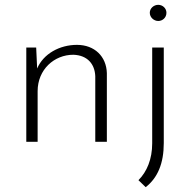

<svg xmlns="http://www.w3.org/2000/svg" viewBox="-20 -588 776 796"><path d="M636 -568C618 -568 601 -554 601 -535C601 -516 618 -501 636 -501C654 -501 670 -515 670 -535C670 -554 654 -568 636 -568ZM299 -402C227 -402 160 -365 134 -304L130 -391H89V0H136V-210C136 -300 205 -361 284 -361C343 -359 373 -322 375 -272V0H423V-285C421 -354 372 -402 299 -402ZM611 6C611 72 589 124 554 159L584 188C634 149 659 89 659 5V-391H611Z"/></svg>

Font: Sulaf Light
Style: Regular
Weight: 300
Designer: Bandar Raffah (Arabic) and Santiago Orozco (Latin)
Foundry: Caramella and Typemade
Version: Version 1.005;PS 001.005;hotconv 1.0.88;makeotf.lib2.5.64775